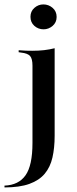

<svg xmlns="http://www.w3.org/2000/svg" viewBox="-61 -639 341 852"><path d="M83.1 -207.3V-347.6Q83.1 -378.2 72.6 -390.3Q62.1 -402.4 33.1 -405.6L21.8 -407.3V-416.1Q41.9 -414.5 55.2 -414.1Q68.5 -413.7 82.3 -413.7Q110.5 -413.7 135.1 -416.5Q159.7 -419.4 181.5 -425V-416.1V-207.3ZM-41.1 192.7V184.7Q21.8 182.3 52.4 138.7Q83.1 95.2 83.1 -4.8V-207.3H181.5V-36.3Q181.5 16.9 171.8 59.7Q162.1 102.4 137.5 131.9Q112.9 161.3 69.4 177Q25.8 192.7 -41.1 192.7ZM132.3 -508.9Q108.9 -508.9 91.5 -524.2Q74.2 -539.5 74.2 -564.5Q74.2 -588.7 91.5 -604Q108.9 -619.4 131.5 -619.4Q154.8 -619.4 172.6 -604Q190.3 -588.7 190.3 -563.7Q190.3 -539.5 172.6 -524.2Q154.8 -508.9 132.3 -508.9Z"/></svg>

Font: Playfair 144pt SemiCondensed SemiBold
Style: Regular
Weight: 600
Width: 4
Designer: Claus Eggers Sørensen
Foundry: Claus Eggers Sørensen
Version: Version 2.203